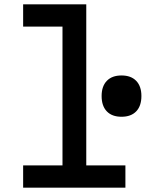

<svg xmlns="http://www.w3.org/2000/svg" viewBox="-20 -868 740 888"><path d="M87 -848H379V-103H560V0H87V-103H269V-745H87ZM542 -328Q498 -328 474 -353Q450 -378 450 -424Q450 -469 474 -494Q498 -519 542 -519Q586 -519 610 -494Q634 -469 634 -424Q634 -378 610 -353Q586 -328 542 -328Z"/></svg>

Font: Martian Mono
Style: Regular
Weight: 400
Monospace: yes
Designer: Roman Shamin
Foundry: Evil Martians
Version: Version 1.000; ttfautohint (v1.8.4.7-5d5b)